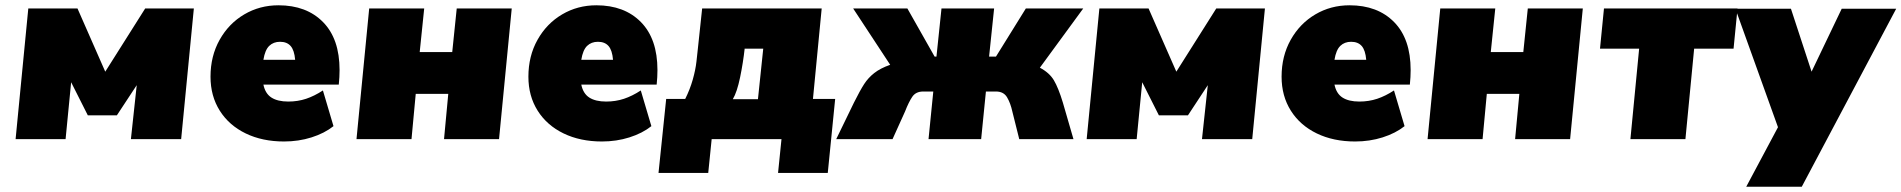

<svg xmlns="http://www.w3.org/2000/svg" viewBox="-20 -526 7190 726"><path d="M713 -494 665 0H475L497 -204L422 -90H312L249 -215L228 0H39L87 -494H273L378 -255L529 -494Z M1264 -261Q1264 -235 1261 -206H976Q983 -172 1006.5 -157Q1030 -142 1070 -142Q1106 -142 1137.5 -152.5Q1169 -163 1201 -184L1241 -49Q1207 -22 1158 -6.5Q1109 9 1054 9Q972 9 909 -21.5Q846 -52 811 -107.5Q776 -163 776 -236Q776 -314 810.5 -375.5Q845 -437 903.5 -471.5Q962 -506 1033 -506Q1139 -506 1201.5 -442.5Q1264 -379 1264 -261ZM976 -300H1096Q1093 -336 1079 -352Q1065 -368 1039 -368Q1014 -368 998 -352.5Q982 -337 976 -300Z M1376 -494H1584L1567 -329H1690L1707 -494H1915L1867 0H1659L1675 -171H1552L1536 0H1328Z M2466 -261Q2466 -235 2463 -206H2178Q2185 -172 2208.5 -157Q2232 -142 2272 -142Q2308 -142 2339.5 -152.5Q2371 -163 2403 -184L2443 -49Q2409 -22 2360 -6.5Q2311 9 2256 9Q2174 9 2111 -21.5Q2048 -52 2013 -107.5Q1978 -163 1978 -236Q1978 -314 2012.5 -375.5Q2047 -437 2105.5 -471.5Q2164 -506 2235 -506Q2341 -506 2403.5 -442.5Q2466 -379 2466 -261ZM2178 -300H2298Q2295 -336 2281 -352Q2267 -368 2241 -368Q2216 -368 2200 -352.5Q2184 -337 2178 -300Z M2499 -152H2571Q2589 -188 2599.5 -225Q2610 -262 2613.5 -293.5Q2617 -325 2619 -344L2635 -494H3087L3054 -152H3138L3110 128H2922L2935 0H2671L2658 128H2470ZM2846 -151 2866 -342H2796V-344Q2790 -289 2778.5 -233.5Q2767 -178 2751 -151Z M3999 -138 4039 0H3834L3808 -104Q3801 -136 3788 -158Q3775 -180 3746 -180H3708L3690 0H3491L3509 -180H3471Q3443 -180 3429.5 -160Q3416 -140 3402 -104L3355 0H3142L3209 -138Q3232 -184 3247.5 -208Q3263 -232 3286 -250Q3309 -268 3346 -281L3206 -494H3411L3514 -312H3521L3540 -494H3739L3720 -312H3746L3859 -494H4076L3912 -270Q3948 -251 3965 -222.5Q3982 -194 3999 -138Z M4763 -494 4715 0H4525L4547 -204L4472 -90H4362L4299 -215L4278 0H4089L4137 -494H4323L4428 -255L4579 -494Z M5314 -261Q5314 -235 5311 -206H5026Q5033 -172 5056.5 -157Q5080 -142 5120 -142Q5156 -142 5187.5 -152.5Q5219 -163 5251 -184L5291 -49Q5257 -22 5208 -6.5Q5159 9 5104 9Q5022 9 4959 -21.5Q4896 -52 4861 -107.5Q4826 -163 4826 -236Q4826 -314 4860.5 -375.5Q4895 -437 4953.5 -471.5Q5012 -506 5083 -506Q5189 -506 5251.5 -442.5Q5314 -379 5314 -261ZM5026 -300H5146Q5143 -336 5129 -352Q5115 -368 5089 -368Q5064 -368 5048 -352.5Q5032 -337 5026 -300Z M5426 -494H5634L5617 -329H5740L5757 -494H5965L5917 0H5709L5725 -171H5602L5586 0H5378Z M6178 -342H6030L6045 -494H6550L6535 -342H6386L6353 0H6145Z M7150 -493 6793 180H6583L6703 -45L6542 -493H6752L6830 -255L6944 -493Z"/></svg>

Font: Nunito Sans Heavy Heavy
Style: Italic
Weight: 400
Italic angle: -4.541°
Designer: Vernon Adams
Foundry: Vernon Adams
Version: Version 2.002